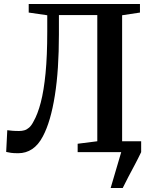

<svg xmlns="http://www.w3.org/2000/svg" viewBox="-20 -763 762 963"><path d="M535 180 588 0 574.5 -54.5H688V0Q673.5 30.5 656.8 62Q640 93.5 624 123.8Q608 154 595.5 180ZM71.5 5.5Q47.5 5.5 34.8 3.5Q22 1.5 11 -1L16.5 -110Q29 -108.5 41.8 -107.2Q54.5 -106 76 -106Q90 -106 102.2 -109.5Q114.5 -113 126 -123Q137.5 -133 147.5 -152.5Q169 -189.5 184.5 -249Q200 -308.5 208.5 -395.8Q217 -483 217 -604V-686.5L124 -700V-743H682V-700L592.5 -686.5V-53.5L687 -42V0H369.5V-42L468 -54.5V-687.5H275.5V-590Q275.5 -502.5 270.5 -425.8Q265.5 -349 255.2 -284.5Q245 -220 230 -168.2Q215 -116.5 195 -79Q172.5 -36 141.2 -15.2Q110 5.5 71.5 5.5Z"/></svg>

Font: Merriweather 60pt SemiBold
Style: Regular
Weight: 600
Version: Version 2.100